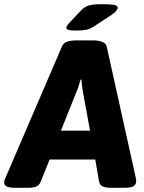

<svg xmlns="http://www.w3.org/2000/svg" viewBox="-53 -895 686 917"><path d="M22 2Q-9 2 -21 -4.5Q-33 -11 -33 -23Q-33 -31 -30 -39Q-27 -47 -22 -57L242 -671Q249 -690 268 -696Q287 -702 310 -702H395Q419 -702 436.5 -694.5Q454 -687 457 -671L593 -57Q595 -49 596.5 -40Q598 -31 597 -25Q596 -12 583 -5Q570 2 540 2H481Q455 2 439.5 -3.5Q424 -9 420 -29L402 -133H184L142 -29Q135 -10 120.5 -4Q106 2 80 2ZM310 -451 238 -271H377L344 -451Q341 -467 339 -483Q337 -499 336 -515H332Q327 -499 322 -482.5Q317 -466 310 -451ZM310 -749Q283 -749 273.5 -752.5Q264 -756 264 -762Q264 -771 280 -788L334 -845Q350 -862 370 -868.5Q390 -875 431 -875Q472 -875 490.5 -872Q509 -869 509 -858Q509 -844 477 -822L396 -769Q378 -757 359.5 -753Q341 -749 310 -749Z"/></svg>

Font: Asap ExtraBold
Style: Italic
Weight: 800
Italic angle: -6°
Designer: Pablo Cosgaya
Foundry: Omnibus-Type
Version: Version 3.001; ttfautohint (v1.8.4.7-5d5b)